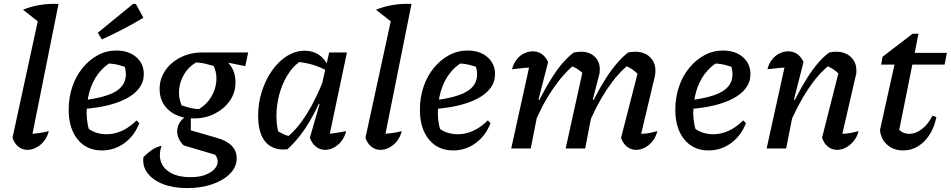

<svg xmlns="http://www.w3.org/2000/svg" viewBox="-20 -761 4873 984"><path d="M182 -645 98 -711Q138 -728 184.5 -735.5Q231 -743 280 -741ZM137 -28 116 -73Q148 -75 176 -78.5Q204 -82 230 -89Q223 -60 206 -38.5Q189 -17 166.5 -5Q144 7 120 7Q95 7 74.5 -9Q54 -25 44 -55L187 -714L280 -741Z M502 10Q424 10 378 -46.5Q332 -103 332 -199Q332 -261 350.5 -316Q369 -371 403 -412.5Q437 -454 481 -478Q525 -502 576 -502Q639 -502 678 -468.5Q717 -435 717 -381Q717 -341 693.5 -309.5Q670 -278 627 -255.5Q584 -233 525.5 -219.5Q467 -206 398 -202V-246Q518 -260 571.5 -291.5Q625 -323 625 -380Q625 -410 612 -437L643 -409Q614 -422 584 -429Q554 -436 521 -436L552 -444Q512 -421 483 -382.5Q454 -344 439 -292.5Q424 -241 424 -180Q424 -152 429.5 -123.5Q435 -95 447 -69L428 -106Q448 -89 473.5 -81Q499 -73 527 -73Q566 -73 605 -90.5Q644 -108 680 -144L694 -130Q669 -65 617.5 -27.5Q566 10 502 10ZM502 -559 481 -593 662 -741H676L715 -670Q663 -639 610.5 -611.5Q558 -584 502 -559Z M939 203Q868 203 815.5 182.5Q763 162 736 126Q709 90 715 44Q742 18 761 5.5Q780 -7 808 -14Q792 33 805.5 69.5Q819 106 858 126.5Q897 147 957 147Q1009 147 1044.5 130Q1080 113 1091.5 86.5Q1103 60 1083 32L921 -16Q904 -33 896 -51.5Q888 -70 888 -88Q888 -117 907 -141.5Q926 -166 958 -173V-93L1090 -55Q1193 -26 1193 50Q1193 94 1159.5 128.5Q1126 163 1068.5 183Q1011 203 939 203ZM973 -154Q894 -154 846 -195.5Q798 -237 798 -305Q798 -357 827 -399.5Q856 -442 905.5 -467Q955 -492 1015 -492Q1092 -492 1139.5 -449.5Q1187 -407 1187 -339Q1187 -287 1158.5 -245.5Q1130 -204 1081.5 -179Q1033 -154 973 -154ZM1000 -202Q1038 -225 1061 -262Q1084 -299 1088.5 -341.5Q1093 -384 1075 -423Q1054 -429 1032 -434.5Q1010 -440 985 -441Q947 -419 924.5 -382Q902 -345 898 -302.5Q894 -260 911 -221Q940 -211 961.5 -206.5Q983 -202 1000 -202ZM1133 -410 1015 -492H1252L1237 -422L1148 -440Z M1453 4Q1382 12 1342.5 -31.5Q1303 -75 1303 -168Q1303 -234 1322.5 -294Q1342 -354 1375 -400.5Q1408 -447 1451 -474Q1494 -501 1542 -501Q1583 -501 1614 -480.5Q1645 -460 1661 -423L1660 -395Q1593 -437 1494 -445L1532 -454Q1494 -434 1465 -393.5Q1436 -353 1418.5 -300.5Q1401 -248 1397.5 -190.5Q1394 -133 1407 -78L1389 -98Q1409 -85 1429.5 -75Q1450 -65 1473 -61L1451 -58Q1503 -99 1551 -175Q1599 -251 1643 -364L1663 -346Q1618 -226 1567.5 -140Q1517 -54 1453 4ZM1660 -27 1641 -73Q1669 -75 1696.5 -79Q1724 -83 1754 -89Q1747 -60 1730.5 -38.5Q1714 -17 1691.5 -5Q1669 7 1646 7Q1620 7 1599.5 -9Q1579 -25 1568 -55L1618 -228L1608 -232L1667 -492H1758Z M1991 -645 1907 -711Q1947 -728 1993.5 -735.5Q2040 -743 2089 -741ZM1946 -28 1925 -73Q1957 -75 1985 -78.5Q2013 -82 2039 -89Q2032 -60 2015 -38.5Q1998 -17 1975.5 -5Q1953 7 1929 7Q1904 7 1883.5 -9Q1863 -25 1853 -55L1996 -714L2089 -741Z M2302 10Q2224 10 2178 -46.5Q2132 -103 2132 -199Q2132 -261 2150.5 -316Q2169 -371 2203 -412.5Q2237 -454 2281 -478Q2325 -502 2376 -502Q2439 -502 2478 -468.5Q2517 -435 2517 -381Q2517 -341 2493.5 -309.5Q2470 -278 2427 -255.5Q2384 -233 2325.5 -219.5Q2267 -206 2198 -202V-246Q2318 -260 2371.5 -291.5Q2425 -323 2425 -380Q2425 -410 2412 -437L2443 -409Q2414 -422 2384 -429Q2354 -436 2321 -436L2352 -444Q2312 -421 2283 -382.5Q2254 -344 2239 -292.5Q2224 -241 2224 -180Q2224 -152 2229.5 -123.5Q2235 -95 2247 -69L2228 -106Q2248 -89 2273.5 -81Q2299 -73 2327 -73Q2366 -73 2405 -90.5Q2444 -108 2480 -144L2494 -130Q2469 -65 2417.5 -27.5Q2366 10 2302 10Z M2989 -106 2977 -146Q3002 -208 3029.5 -262Q3057 -316 3086 -361Q3115 -406 3144 -439Q3173 -472 3199 -492Q3210 -494 3218.5 -495Q3227 -496 3235 -496Q3282 -496 3310.5 -469Q3339 -442 3339 -400Q3339 -393 3338.5 -385.5Q3338 -378 3336 -370L3266 -75Q3293 -76 3312 -80Q3331 -84 3349 -89Q3342 -60 3325 -38.5Q3308 -17 3285.5 -5Q3263 7 3240 7Q3214 7 3193.5 -9Q3173 -25 3163 -55L3251 -398L3255 -376Q3235 -396 3219 -406.5Q3203 -417 3181 -426L3203 -430Q3146 -386 3090.5 -303Q3035 -220 2989 -106ZM2600 0 2702 -463 2717 -416Q2691 -415 2666.5 -413Q2642 -411 2604 -406Q2611 -434 2627 -455Q2643 -476 2665.5 -487Q2688 -498 2711 -498Q2736 -498 2756.5 -484Q2777 -470 2789 -443L2740 -251L2749 -248L2700 0ZM2879 0 2968 -404 2977 -376Q2957 -396 2940.5 -406.5Q2924 -417 2902 -426L2925 -430Q2867 -384 2811 -301.5Q2755 -219 2710 -106L2698 -146Q2723 -208 2751 -262Q2779 -316 2807.5 -361Q2836 -406 2864.5 -439Q2893 -472 2921 -492Q2933 -494 2941.5 -495Q2950 -496 2957 -496Q3001 -496 3027.5 -471Q3054 -446 3054 -405Q3054 -397 3053 -388.5Q3052 -380 3049 -371L3018 -251L3027 -248L2979 0Z M3611 10Q3533 10 3487 -46.5Q3441 -103 3441 -199Q3441 -261 3459.5 -316Q3478 -371 3512 -412.5Q3546 -454 3590 -478Q3634 -502 3685 -502Q3748 -502 3787 -468.5Q3826 -435 3826 -381Q3826 -341 3802.5 -309.5Q3779 -278 3736 -255.5Q3693 -233 3634.5 -219.5Q3576 -206 3507 -202V-246Q3627 -260 3680.5 -291.5Q3734 -323 3734 -380Q3734 -410 3721 -437L3752 -409Q3723 -422 3693 -429Q3663 -436 3630 -436L3661 -444Q3621 -421 3592 -382.5Q3563 -344 3548 -292.5Q3533 -241 3533 -180Q3533 -152 3538.5 -123.5Q3544 -95 3556 -69L3537 -106Q3557 -89 3582.5 -81Q3608 -73 3636 -73Q3675 -73 3714 -90.5Q3753 -108 3789 -144L3803 -130Q3778 -65 3726.5 -27.5Q3675 10 3611 10Z M4193 -55 4280 -398 4286 -376Q4266 -396 4250 -406.5Q4234 -417 4211 -426L4234 -430Q4177 -387 4121.5 -304Q4066 -221 4019 -106L4007 -146Q4032 -207 4060 -261.5Q4088 -316 4116.5 -361Q4145 -406 4173.5 -439Q4202 -472 4230 -492Q4240 -494 4248.5 -495Q4257 -496 4265 -496Q4312 -496 4340.5 -469Q4369 -442 4369 -400Q4369 -393 4368.5 -385.5Q4368 -378 4365 -370L4297 -75Q4323 -76 4342 -80Q4361 -84 4380 -89Q4373 -60 4355.5 -38.5Q4338 -17 4315.5 -5Q4293 7 4270 7Q4244 7 4223.5 -9Q4203 -25 4193 -55ZM3909 0 4011 -463 4026 -416Q4000 -415 3975.5 -413Q3951 -411 3913 -406Q3920 -434 3936 -455Q3952 -476 3974.5 -487Q3997 -498 4020 -498Q4045 -498 4065.5 -484Q4086 -470 4098 -443L4049 -251L4058 -248L4009 0Z M4608 10Q4560 10 4527 -19Q4494 -48 4490 -95L4569 -451H4660L4581 -58L4577 -106Q4604 -75 4640 -75Q4672 -75 4704 -99Q4736 -123 4759 -168L4779 -161Q4763 -83 4716.5 -36.5Q4670 10 4608 10ZM4496 -430 4503 -470 4657 -588H4687L4668 -490H4833L4821 -430Z"/></svg>

Font: Piazzolla Thin SemiBold
Style: Italic
Weight: 600
Italic angle: -11.3°
Version: Version 2.005